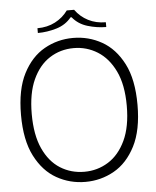

<svg xmlns="http://www.w3.org/2000/svg" viewBox="-58 -901 782 962"><g transform="rotate(-5 333.0 -420.0)"><path d="M40 -350Q40 -478 81 -557.5Q122 -637 188.5 -674.5Q255 -712 333 -712Q411 -712 477.5 -674.5Q544 -637 585 -557.5Q626 -478 626 -350Q626 -223 585 -143Q544 -63 477.5 -25.5Q411 12 333 12Q255 12 188.5 -25.5Q122 -63 81 -143Q40 -223 40 -350ZM94 -350Q94 -245 125.5 -176Q157 -107 211 -73Q265 -39 332 -39Q398 -39 452.5 -73Q507 -107 539.5 -176Q572 -245 572 -350Q572 -456 539 -524.5Q506 -593 451.5 -627Q397 -661 332 -661Q265 -661 211 -626.5Q157 -592 125.5 -523Q94 -454 94 -350ZM314 -852H351Q377 -816 416 -796Q455 -776 504 -776V-752Q458 -752 411 -766Q364 -780 335 -816H330Q301 -780 254 -766Q207 -752 160 -752V-776Q210 -776 249.5 -796.5Q289 -817 314 -852Z"/></g></svg>

Font: Phudu Light Light
Style: Regular
Weight: 300
Version: Version 1.005;gftools[0.9.23]